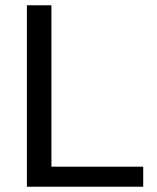

<svg xmlns="http://www.w3.org/2000/svg" viewBox="-20 -708 596 728"><path d="M82 0V-688H175V-76H523V0Z"/></svg>

Font: TharLon
Style: Regular
Weight: 400
Designer: Sai Zin Di Di Zone
Foundry: Sai Zin Di Di Zone, Sun Tun
Version: Version 1.003 September 27 2012